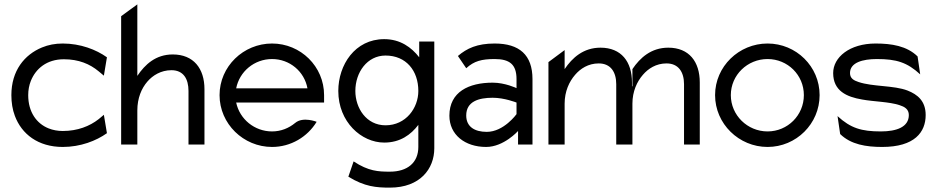

<svg xmlns="http://www.w3.org/2000/svg" viewBox="-20 -661 4285 878"><path d="M272 -390C340 -390 391.1 -368.3 431 -335L455 -315L469 -399C420 -434 348 -462 267 -462C232 -462 201 -456 172 -444C92 -411 32 -338 32 -226C32 -192 37 -160 48 -131C79 -48 154 11 267 11C348 11 420 -17 469 -52L455 -136L431 -116C390 -84 335 -62 267 -62C244 -62 222 -66 202 -74C147 -96 109 -149 109 -226C109 -249 113 -271 121 -291C143.5 -347.2 194 -390 272 -390Z M534 0H608V-156C608 -212 627 -257 654 -288C678 -316 716 -340 764 -340C819 -340 842 -300 842 -245V0H915V-253C915 -348 865 -412 770 -412C692 -412 643 -366 608 -314V-641L534 -587Z M984 -226C984 -95 1093 11 1224 11C1310 11 1386 -35 1428 -104C1428 -104 1366 -129 1330 -99C1301 -75 1265 -60 1224 -60C1144 -60 1076 -116 1060 -192H1462V-226C1462 -357 1355 -462 1224 -462C1093 -462 984 -357 984 -226ZM1060 -257C1075 -334 1143 -391 1224 -391C1305 -391 1372 -334 1386 -257Z M1527 -245C1527 -103 1633 -9 1737 -9C1810 -9 1859 -45 1893 -90V11C1893 83 1843 124 1763 124C1710 124 1665 122 1597 77L1573 147C1648 193 1701 197 1763 197C1901 197 1966 111 1966 17V-471H1897V-399C1862 -444 1811 -482 1737 -482C1603 -482 1527 -364 1527 -245ZM1605 -245C1605 -330 1659 -407 1743 -407C1837 -407 1893 -338 1893 -245C1893 -167 1836 -88 1743 -88C1655 -88 1605 -167 1605 -245Z M2035 -132C2035 -45 2106 11 2203 11C2284 11 2349 -62 2349 -62V0H2415V-299C2415 -410 2355 -462 2242 -462C2162 -462 2115 -440 2074 -405L2112 -349C2148 -382 2183 -391 2242 -391C2311 -391 2342 -366 2342 -299V-258C2342 -258 2290 -283 2233 -283C2124 -283 2035 -241 2035 -132ZM2112 -133C2112 -197 2169 -214 2233 -214C2287 -214 2342 -192 2342 -192V-139C2342 -139 2284 -58 2206 -58C2151 -58 2112 -81 2112 -133Z M2488 0H2562V-187C2562 -243 2583 -288 2610 -319C2634 -347 2670 -371 2718 -371C2773 -371 2798 -331 2798 -276V0H2870H2872V-187C2872 -243 2893 -288 2920 -319C2944 -347 2980 -371 3028 -371C3083 -371 3108 -331 3108 -276V0H3180V-284C3180 -379 3131 -443 3036 -443C2958 -443 2907 -397 2872 -345V-267L2870 -266V-284C2870 -379 2821 -443 2726 -443C2648 -443 2597 -397 2562 -345V-432L2488 -377Z M3250 -226C3250 -95 3359 11 3490 11C3621 11 3728 -95 3728 -226C3728 -357 3621 -462 3490 -462C3359 -462 3250 -357 3250 -226ZM3322 -226C3322 -318 3398 -391 3490 -391C3582 -391 3656 -318 3656 -226C3656 -134 3582 -60 3490 -60C3398 -60 3322 -134 3322 -226Z M3790 -327C3790 -245 3852 -218 3922 -206C3976 -196 4046 -196 4094 -180C4116 -173 4136 -162 4136 -135C4136 -80 4080 -60 4008 -60C3919 -60 3870 -75 3810 -130L3822 -48C3871 0 3941 11 4014 11C4163 11 4213 -57 4213 -135C4213 -199 4176 -229 4130 -247C4068 -271 3971 -264 3906 -286C3885 -293 3867 -302 3867 -327C3867 -375 3925 -391 3990 -391C4079 -391 4128 -376 4188 -321L4176 -403C4127 -451 4057 -462 3984 -462C3865 -462 3790 -399 3790 -327Z"/></svg>

Font: Charger Sport
Style: Regular
Weight: 400
Designer: Jasper
Foundry: Cannot Into Space Fonts
Version: Version 1.1